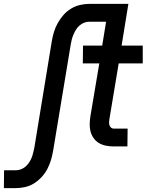

<svg xmlns="http://www.w3.org/2000/svg" viewBox="-47 -755 817 990"><path d="M-27 215 -26 123H35Q48 123 61 118Q74 113 84.5 104Q95 95 103 83Q111 71 116 58.5Q121 46 124 33Q127 20 130 7L220 -542Q224 -566 231 -589.5Q238 -613 250.5 -635.5Q263 -658 280 -677.5Q297 -697 319.5 -710.5Q342 -724 366 -729.5Q390 -735 414 -735H578L563 -643H413Q400 -643 387 -638Q374 -633 363.5 -624Q353 -615 345.5 -603Q338 -591 332.5 -578.5Q327 -566 323.5 -553Q320 -540 318 -527L227 22Q223 46 216 69.5Q209 93 197.5 115.5Q186 138 168 157.5Q150 177 128.5 190.5Q107 204 82.5 209.5Q58 215 34 215ZM538 0Q518 0 498.5 -4Q479 -8 463 -17.5Q447 -27 436 -42.5Q425 -58 420 -76.5Q415 -95 415.5 -115Q416 -135 419 -155L465 -428H380L381 -520H480L515 -735H615L580 -520H689V-428H565L517 -140Q516 -132 515.5 -124Q515 -116 517.5 -109Q520 -102 525.5 -97Q531 -92 538 -92H611L610 0Z"/></svg>

Font: Iosevka Etoile Semibold
Style: Italic
Weight: 600
Italic angle: -9°
Designer: Belleve Invis
Foundry: Belleve Invis
Version: Version 22.1.2; ttfautohint (v1.8.4)